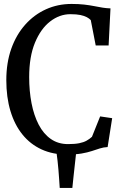

<svg xmlns="http://www.w3.org/2000/svg" viewBox="-20 -773 628 974"><path d="M283 180.5Q281.5 158.5 280 135.5Q278.5 112.5 276.5 89.2Q274.5 66 272 43.2Q269.5 20.5 266.5 -0.5L366.5 0Q363.5 28 360 59Q356.5 90 353.2 120.8Q350 151.5 347 180.5ZM319 11Q247.5 11 190.5 -15.2Q133.5 -41.5 93.8 -90.8Q54 -140 33 -209.8Q12 -279.5 12 -366.5Q12 -454.5 37.2 -525.8Q62.5 -597 108 -648Q153.5 -699 213.5 -726Q273.5 -753 343 -753Q379 -753 407 -749.8Q435 -746.5 457.8 -742Q480.5 -737.5 500.5 -734.2Q520.5 -731 540.5 -730.5L531 -542.5H465.5L440.5 -671Q433 -679 420.5 -685.8Q408 -692.5 388.2 -696.8Q368.5 -701 337 -701Q282 -701 234.2 -664Q186.5 -627 157.2 -556Q128 -485 128 -382Q128 -311 140 -249.2Q152 -187.5 176.2 -140.8Q200.5 -94 237.8 -68Q275 -42 325 -42Q359.5 -42 382 -46.5Q404.5 -51 419.5 -59.5Q434.5 -68 446.5 -79L488 -182.5L549 -173.5L526 -27Q505 -26 486.5 -20Q468 -14 446 -6.8Q424 0.5 393.8 5.8Q363.5 11 319 11Z"/></svg>

Font: Merriweather 24pt SemiCondensed
Style: Regular
Weight: 400
Width: 4
Designer: Eben Sorkin
Foundry: Eben Sorkin
Version: Version 2.100